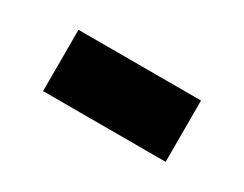

<svg xmlns="http://www.w3.org/2000/svg" viewBox="-35 -446 539 424"><g transform="rotate(30 234.5 -234.0)"><path d="M390.6 -312.5V-156.2H78.1V-312.5Z"/></g></svg>

Font: Sorena-Fanum Normal
Style: Regular
Weight: 400
Designer: Mohammad Darvishi
Version: Version 1.000;March 20, 2024;FontCreator 15.0.0.2958 64-bit